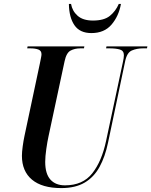

<svg xmlns="http://www.w3.org/2000/svg" viewBox="-20 -951 773 981"><path d="M293 10Q195 10 143.5 -33Q92 -76 92 -155Q92 -174 96 -203.5Q100 -233 105 -256L184 -628Q187 -644 189.5 -655.5Q192 -667 192 -674Q192 -692 176 -698Q160 -704 134 -704H119L121 -714H411L409 -704H391Q362 -704 340.5 -692.5Q319 -681 310 -638L228 -255Q222 -228 216.5 -189.5Q211 -151 211 -124Q211 -63 237.5 -33.5Q264 -4 312 -4Q403 -4 451.5 -65.5Q500 -127 522 -231L608 -634Q613 -656 613 -669Q613 -692 592.5 -698Q572 -704 539 -704H522L524 -714H733L731 -704H711Q679 -704 653.5 -693Q628 -682 619 -636L532 -222Q517 -150 488.5 -98Q460 -46 412.5 -18Q365 10 293 10ZM447 -782Q388 -782 360.5 -822Q333 -862 332 -931H343Q349 -895 376.5 -870.5Q404 -846 455 -846Q512 -846 541.5 -870Q571 -894 587 -931H598Q587 -869 550 -825.5Q513 -782 447 -782Z"/></svg>

Font: Noto Serif Display Condensed SemiBold
Style: Italic
Weight: 600
Width: 3
Italic angle: -12°
Designer: Monotype Design Team
Foundry: Monotype Imaging Inc.
Version: Version 2.009